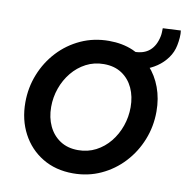

<svg xmlns="http://www.w3.org/2000/svg" viewBox="-91 -936 997 1031"><g transform="rotate(10 407.0 -421.0)"><path d="M374.1 7Q278.9 7 207.4 -36.3Q136 -79.5 96.3 -154.5Q56.6 -229.5 56.6 -324.2Q56.6 -405.2 85.7 -477.9Q114.7 -550.7 166.9 -606.8Q219.2 -663 289.6 -695.1Q360.1 -727.2 442.7 -727.2Q515.4 -727.2 573.7 -702.3Q631.9 -677.4 673.2 -632.7Q714.5 -588 736.5 -528Q758.6 -468.1 758.6 -397.8Q758.6 -316 729.4 -243Q700.3 -170 648.1 -113.8Q595.9 -57.5 526 -25.3Q456.1 7 374.1 7ZM379.3 -120.6Q432.4 -120.6 476.2 -143.5Q520.1 -166.4 551.8 -205.5Q583.5 -244.6 600.7 -293.9Q617.9 -343.2 617.9 -396Q617.9 -454.2 596.7 -500.2Q575.4 -546.2 535 -573Q494.6 -599.7 437.4 -599.7Q384.1 -599.7 340.1 -576.7Q296.1 -553.7 264 -514.5Q231.9 -475.2 214.6 -426.1Q197.3 -377 197.3 -324.4Q197.3 -266.2 219.1 -220Q241 -173.9 281.7 -147.2Q322.4 -120.6 379.3 -120.6ZM575.5 -602.2 585.2 -693.2Q637.7 -693.2 668.9 -720.3Q700.2 -747.3 710.9 -799.4Q712.8 -807.6 713.5 -820.3Q714.2 -832.9 714.2 -844.2L811.9 -849Q814.6 -832.3 812.9 -810.1Q811.2 -788 807 -767.6Q799.6 -729.6 776.9 -698.2Q754.2 -666.7 721.6 -644.4Q689 -622.2 651.1 -610.9Q613.1 -599.6 575.5 -602.2Z"/></g></svg>

Font: Reddit Sans
Style: Italic
Weight: 400
Italic angle: -11.25°
Designer: Stephen Hutchings
Version: Version 1.013